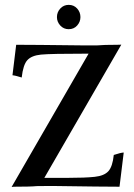

<svg xmlns="http://www.w3.org/2000/svg" viewBox="-20 -760 546 782"><path d="M466.8 0.5Q399.4 0.5 204.1 -2.4H169.4Q139.6 -2.4 129.4 -2Q106.4 0.5 36.1 0.5L27.3 1.5L340.8 -541.5Q185.1 -541.5 146.7 -537.6Q108.4 -533.7 91.3 -514.9Q74.2 -496.1 68.4 -444.3Q54.2 -448.7 48.8 -450Q43.5 -451.2 41 -451.9Q38.6 -452.6 30.8 -453.6L45.9 -577.6Q113.3 -577.6 308.6 -575.2H377Q400.9 -577.6 457.5 -577.6L474.1 -578.1L160.6 -35.6H255.4Q327.1 -35.6 365.7 -39.8Q404.3 -43.9 421.4 -62.7Q438.5 -81.5 443.4 -128.9Q473.1 -138.7 483.9 -138.7ZM259.8 -641.1Q239.3 -641.1 225.6 -656Q211.9 -670.9 211.9 -690.4Q211.9 -710.4 225.6 -725.3Q239.3 -740.2 259.8 -740.2Q280.8 -740.2 294.2 -725.3Q307.6 -710.4 307.6 -690.4Q307.6 -670.9 294.2 -656Q280.8 -641.1 259.8 -641.1Z"/></svg>

Font: Quaaykop
Style: Medium
Weight: 500
Designer: Tup Wanders
Foundry: Free font, DO NOT SELL
Version: Version 1.00;July 31, 2023;FontCreator 11.5.0.2430 64-bit